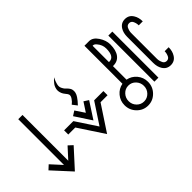

<svg xmlns="http://www.w3.org/2000/svg" viewBox="-76 -1167 1762 1762"><g transform="rotate(-45 805.0 -286.0)"><path d="M150 -640H205V-46L300 -150L341 -112L178 67L14 -112L55 -150L150 -46Z M630 -65 765 -270H885V-216H794L630 33L466 -216H375V-270H495ZM630 -243 689 -333 734 -304 630 -144 525 -304 570 -333ZM626 -342 591 -387Q613 -403 628 -426Q645 -450 640 -469Q638 -478 618 -502Q595 -529 591 -566Q590 -584 596 -602.5Q602 -621 611.5 -634Q621 -647 631 -657.5Q641 -668 649 -673L656 -678Q651 -671 645 -660Q639 -649 631 -621.5Q623 -594 629 -575Q632 -567 635.5 -560Q639 -553 643.5 -546.5Q648 -540 650 -538Q652 -536 659 -529Q666 -522 666 -522Q689 -498 693 -479Q702 -442 675 -402Q666 -388 653.5 -373Q641 -358 633 -350Z M1056 -194V-687H1115Q1163 -687 1198 -634Q1233 -581 1233 -528Q1233 -452 1202 -411Q1171 -370 1115 -370H1109V-194Q1163 -184 1199 -141Q1235 -98 1235 -41Q1235 24 1190 69.5Q1145 115 1082.5 115Q1020 115 975 69.5Q930 24 930 -41Q930 -98 966 -141Q1002 -184 1056 -194ZM1153 32Q1182 2 1182 -40.5Q1182 -83 1153 -113.5Q1124 -144 1082.5 -144Q1041 -144 1012 -113.5Q983 -83 983 -40.5Q983 2 1012 32Q1041 62 1082.5 62Q1124 62 1153 32ZM1109 -634V-422H1115Q1180 -422 1180 -528Q1180 -576 1146 -615Q1130 -634 1115 -634Z M1277 -598H1329V0H1277ZM1593 -467H1541Q1541 -498 1526 -526Q1514 -544 1492 -544Q1470 -544 1458 -526Q1442 -496 1442 -467V-131Q1442 -102 1458 -72Q1470 -54 1492 -54Q1514 -54 1526 -72Q1541 -100 1541 -131H1593Q1593 -80 1570 -44Q1543 0 1491.5 0Q1440 0 1413 -44Q1391 -79 1391 -131V-467Q1391 -519 1413 -554Q1440 -598 1491.5 -598Q1543 -598 1570 -554Q1593 -518 1593 -467Z"/></g></svg>

Font: Astronomicon
Style: Regular
Weight: 400
Version: Version 1.1